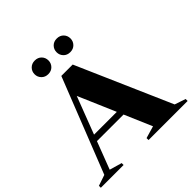

<svg xmlns="http://www.w3.org/2000/svg" viewBox="-241 -1088 1271 1271"><g transform="rotate(-45 394.0 -452.5)"><path d="M164 -236.5V-280.5H513.5V-236.5ZM723 -44.5 800 -18.5V0H434V-18.5L519.5 -43.5L292 -572L320.5 -584L113.5 -43L200.5 -18V0H-12.5V-18L64 -44L326 -708.5H432.5ZM273.5 -777.5Q245 -777.5 226.8 -796.2Q208.5 -815 208.5 -841Q208.5 -868 226.8 -886.5Q245 -905 273.5 -905Q302.5 -905 320.5 -886.5Q338.5 -868 338.5 -841Q338.5 -815 320.5 -796.2Q302.5 -777.5 273.5 -777.5ZM479.5 -777.5Q450.5 -777.5 432.5 -796.2Q414.5 -815 414.5 -841Q414.5 -868 432.5 -886.5Q450.5 -905 479.5 -905Q508.5 -905 526.5 -886.5Q544.5 -868 544.5 -841Q544.5 -815 526.5 -796.2Q508.5 -777.5 479.5 -777.5Z"/></g></svg>

Font: Newsreader 60pt
Style: Bold
Weight: 700
Designer: Hugues Gentile
Foundry: Production Type
Version: Version 1.003